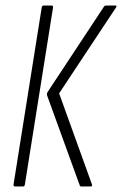

<svg xmlns="http://www.w3.org/2000/svg" viewBox="-20 -675 442 695"><path d="M274 0Q270 0 269 -3L151 -328Q148 -336 153 -343L357 -652Q360 -655 364 -655H398Q404 -655 400 -648L194 -337L313 -7Q315 0 308 0ZM35 0Q28 0 29 -7L131 -648Q132 -655 139 -655H166Q173 -655 172 -648L70 -7Q69 0 63 0Z"/></svg>

Font: Sofia Sans Extra Condensed Light
Style: Italic
Weight: 300
Italic angle: -9°
Version: Version 4.100